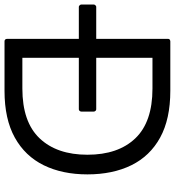

<svg xmlns="http://www.w3.org/2000/svg" viewBox="-44 -792 774 850"><g transform="rotate(90 343.0 -367.0)"><path d="M402 -329H-52Q-55 -329 -58.5 -332.5Q-62 -336 -62 -340V-395Q-62 -399 -58.5 -402.5Q-55 -406 -52 -406H402Q406 -406 409 -402.5Q412 -399 412 -395V-340Q412 -336 409 -332.5Q406 -329 402 -329ZM310 -79Q458 -79 530.5 -155.5Q603 -232 603 -367Q603 -503 530.5 -579Q458 -655 310 -655H174V-79ZM320 0H101Q91 0 90 -11V-724Q90 -733 101 -734H320Q445 -734 527 -689Q609 -644 649.5 -561.5Q690 -479 690 -367Q690 -256 649.5 -173.5Q609 -91 527 -45.5Q445 0 320 0Z"/></g></svg>

Font: YamahaIndonesia935. App
Style: Regular
Weight: 400
Designer: Dalton Maag Ltd
Foundry: Dalton Maag Ltd
Version: Version 1.002; January 01, 2024; Regular/Italic